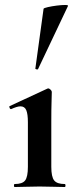

<svg xmlns="http://www.w3.org/2000/svg" viewBox="-20 -751 303 771"><path d="M39 0Q36 0 36 -6Q36 -12 39 -12Q70 -12 81 -26.5Q92 -41 92 -81V-260Q92 -293 85.5 -308.5Q79 -324 62 -324Q55 -324 45.5 -321Q36 -318 25 -313Q21 -312 18.5 -318Q16 -324 19 -325L170 -395Q172 -396 173 -396Q178 -396 183 -391Q188 -386 188 -382Q188 -370 187 -342Q186 -314 186 -262V-81Q186 -41 197.5 -26.5Q209 -12 240 -12Q243 -12 243 -6Q243 0 240 0Q220 0 194 -1Q168 -2 139 -2Q111 -2 85 -1Q59 0 39 0ZM133 -474Q132 -471 126.5 -472.5Q121 -474 122 -476L155 -716Q157 -719 172.5 -722.5Q188 -726 207.5 -728.5Q227 -731 241 -731Q255 -731 253 -727Z"/></svg>

Font: Cormorant Garamond Light
Style: Bold
Weight: 700
Version: Version 4.001